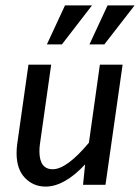

<svg xmlns="http://www.w3.org/2000/svg" viewBox="-20 -691 523 718"><path d="M438.5 -449.2 374.5 0H290.5L298.3 -76.2Q220.7 6.8 150.4 6.8Q105 6.8 73.5 -25.6Q42 -58.1 42 -118.2Q42 -135.3 44.4 -152.8L86.4 -449.2H171.4L129.4 -152.8Q127.4 -138.2 127.4 -125.5Q127.4 -58.1 177.2 -58.1Q229.5 -58.1 312.5 -157.2L353.5 -449.2ZM382.3 -670.9H483.4L370.1 -524.9H314.5ZM223.1 -670.9H324.2L211.4 -524.9H155.3Z"/></svg>

Font: Myanmar Pyu Pro
Style: Regular
Weight: 400
Designer: Khon Soe Zaw Thu
Foundry: PaOh Unicode
Version: Version 2.00 April 29, 2017